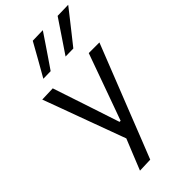

<svg xmlns="http://www.w3.org/2000/svg" viewBox="-296 -847 1112 1112"><g transform="rotate(-45 259.5 -291.5)"><path d="M133.9 195.1Q153.8 146 173.9 95.9Q194.1 45.8 214 -2.8V17.9Q195.2 -33.2 176 -85.5Q156.8 -137.9 138.4 -187.5L105.3 -277.6Q85.9 -331.1 65.2 -387.1Q44.6 -443.1 24.8 -496.2L113.7 -499.3Q135 -435.1 155.5 -373.6Q176 -312.1 197.3 -247.9L250 -88.4H258.8L316.5 -248.4Q339.1 -311.1 361.1 -372.5Q383.2 -433.9 405.6 -496.2H492.8Q477.1 -456.2 462.3 -418.8Q447.5 -381.4 429.8 -336.5Q412.1 -291.6 387.5 -229.4L332.3 -89.8Q294.9 5.2 268.7 71.6Q242.5 138 220.9 192ZM296.5 -577Q330.2 -626.9 363.9 -677Q397.6 -727 430.5 -776.1L519.2 -778.2Q492.4 -744 466 -710.5Q439.5 -676.9 413.4 -643.9Q387.2 -610.9 361.2 -578.2ZM114.4 -577Q143.4 -627.6 171.3 -677Q199.2 -726.3 226.8 -776.1L311.3 -778.2Q288.4 -744 265.7 -710.5Q242.9 -676.9 220.5 -643.9Q198.1 -610.9 175.5 -578.2Z"/></g></svg>

Font: Commissioner Thin
Style: Regular
Weight: 100
Designer: Kostas Bartsokas
Foundry: Kostas Bartsokas
Version: Version 1.001;gftools[0.9.23]